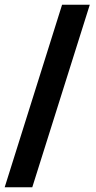

<svg xmlns="http://www.w3.org/2000/svg" viewBox="-34 -731 405 812"><path d="M102.5 61H-14.2L228.5 -710.9H345.7Z"/></svg>

Font: Roboto
Style: Regular
Weight: 900
Designer: Google
Version: Version 2.001171; 2014